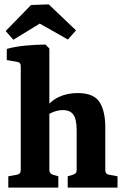

<svg xmlns="http://www.w3.org/2000/svg" viewBox="-20 -859 573 879"><path d="M18 0V-52L57 -59Q75 -62 75 -80V-556Q75 -574 58 -576L11 -584V-635Q50 -646 99.5 -650.5Q149 -655 188 -655L206 -637V-80Q206 -65 222 -59L247 -52V0ZM290 0V-52L314 -59Q322 -62 326.5 -66.5Q331 -71 331 -80V-262Q331 -313 316 -334Q301 -355 268 -355Q247 -355 224.5 -346.5Q202 -338 183 -321V-358Q210 -396 248.5 -414.5Q287 -433 335 -433Q409 -433 435.5 -392Q462 -351 462 -276V-80Q462 -62 479 -59L518 -52V0ZM6 -717 122 -836 203 -839 328 -720 291 -678 162 -751 41 -677Z"/></svg>

Font: Rasa
Style: Regular
Weight: 400
Designer: Anna Giedrys (Yrsa+Rasa design), David Brezina (Yrsa art-direction, Rasa art-direction, design)
Foundry: Rosetta Type Foundry
Version: Version 2.004